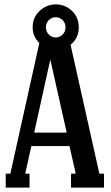

<svg xmlns="http://www.w3.org/2000/svg" viewBox="-20 -850 501 870"><path d="M299.8 -647 430.2 -63H451.2V0H301.8V-63H323.2L294.9 -188H122.1L94.2 -63H113.8V0H5.9V-63H26.9L158.2 -654.8Q127.9 -685.1 127.9 -726.1Q127.9 -771 159.4 -800.5Q190.9 -830.1 232.9 -830.1Q274.9 -830.1 305.9 -800.8Q336.9 -771.5 336.9 -726.1Q336.9 -677.2 299.8 -647ZM232.9 -772Q214.4 -772 201.2 -758.8Q188 -745.6 188 -726.1Q188 -706.5 201.2 -693.4Q214.4 -680.2 232.9 -680.2Q250.5 -680.2 263.7 -693.4Q276.9 -706.5 276.9 -726.1Q276.9 -745.6 263.7 -758.8Q250.5 -772 232.9 -772ZM208 -580.1 134.8 -249H282.2Z"/></svg>

Font: Margherita Bold
Style: Regular
Weight: 700
Designer: James Puckett
Foundry: Dunwich Type Founders
Version: Version 1.008;hotconv 1.0.109;makeotfexe 2.5.65596